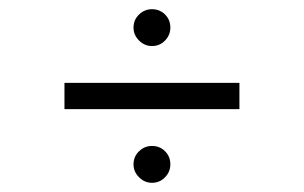

<svg xmlns="http://www.w3.org/2000/svg" viewBox="-20 -506 660 417"><path d="M120 -326H500V-269H120ZM270 -149Q270 -166 282 -177.5Q294 -189 310 -189Q327 -189 338.5 -177.5Q350 -166 350 -149Q350 -133 338.5 -121Q327 -109 310 -109Q294 -109 282 -121Q270 -133 270 -149ZM270 -446Q270 -463 282 -474.5Q294 -486 310 -486Q327 -486 338.5 -474.5Q350 -463 350 -446Q350 -430 338.5 -418Q327 -406 310 -406Q294 -406 282 -418Q270 -430 270 -446Z"/></svg>

Font: Oak Sans Light
Style: Regular
Weight: 400
Designer: Erik Kennedy, Walven
Foundry: Erik Kennedy, Walven
Version: Version 1.100;Glyphs 3.1.2 (3151)